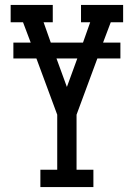

<svg xmlns="http://www.w3.org/2000/svg" viewBox="-20 -755 540 775"><path d="M143 0V-70H211V-292L127 -519H34V-583H104L73 -665H23V-735H193V-665H156L185 -583H315L344 -665H307V-735H477V-665H427L396 -583H466V-519H373L289 -292V-70H357V0ZM250 -404 292 -519H208Z"/></svg>

Font: Iosevka Gothic
Style: Regular
Weight: 400
Monospace: yes
Designer: Belleve Invis
Foundry: Belleve Invis
Version: Version 15.5.1; ttfautohint (v1.8.4)